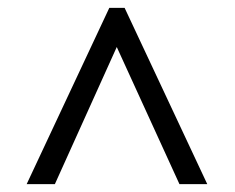

<svg xmlns="http://www.w3.org/2000/svg" viewBox="-20 -734 599 490"><path d="M48 -264 259 -714H298L509 -264H438L278 -614L120 -264Z"/></svg>

Font: Noto Serif Khojki
Style: Regular
Weight: 400
Designer: Juan Bruce
Version: Version 2.002